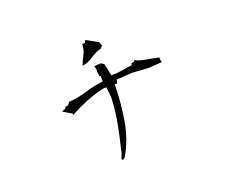

<svg xmlns="http://www.w3.org/2000/svg" viewBox="-108 -896 1217 1013"><g transform="rotate(-20 500.0 -389.0)"><path d="M519 -448.7H531.7L537.6 -468.3L625 -474.1L719.7 -468.3L792.5 -473.6L790.5 -483.9H788.6V-500.5Q756.3 -508.8 722.2 -513.7Q687 -519 656.7 -533.7V-525.9L639.6 -522L637.2 -512.7L549.8 -499.5H518.1L503.9 -567.4L487.3 -577.6L450.7 -575.2L455.6 -550.8L453.6 -542L458 -515.1H464.4V-484.4Q410.2 -478 362.3 -462.6Q314.5 -447.3 261.2 -443.8L249.5 -428.2H247.1Q241.7 -428.2 239 -427.2Q236.3 -426.3 235.4 -425.8Q231.4 -423.8 230 -418.9L229 -416.5L210.4 -409.7V-406.7L257.3 -379.4V-373L258.8 -372.1Q304.7 -397 353.8 -417Q402.8 -437 457.5 -448.7H471.7L478 -392.6Q475.1 -316.9 461.4 -244.9Q447.8 -172.9 430.2 -104H432.1L429.7 -98.1Q423.3 -81.1 416.5 -63.5L425.3 -59.1L437 -69.3Q484.4 -150.4 500.7 -246.8Q517.1 -343.3 519 -448.7ZM430.2 -706.1Q429.2 -672.9 414.6 -647Q401.4 -623.5 393.1 -598.1Q424.8 -603 451.7 -621.1Q481.9 -642.1 515.1 -651.4L525.4 -664.1L518.1 -684.6L457 -719.2H449.2L447.3 -708Z"/></g></svg>

Font: Bakudai
Style: Light
Weight: 300
Version: Version 1.48